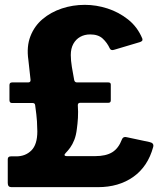

<svg xmlns="http://www.w3.org/2000/svg" viewBox="-20 -772 685 792"><path d="M27 0Q12 0 12 -17V-115Q12 -127 25 -127H47Q85 -127 109.5 -151.5Q134 -176 134 -230Q134 -247 132.5 -271.5Q131 -296 125 -338Q124 -347 115 -347H30Q19 -347 19 -359V-421Q19 -432 30 -432H96Q107 -432 106 -443L97 -525Q89 -580 105.5 -622.5Q122 -665 156 -693.5Q190 -722 235 -737Q280 -752 330 -752Q377 -752 423.5 -737Q470 -722 508.5 -691.5Q547 -661 567 -613Q569 -607 566 -603.5Q563 -600 556 -598L452 -567Q438 -562 433 -572Q422 -596 403.5 -613Q385 -630 352 -630Q329 -630 311 -620Q293 -610 282.5 -591Q272 -572 272 -545Q272 -523 276.5 -495.5Q281 -468 286 -442Q288 -432 298 -432H427Q437 -432 437 -423V-358Q437 -348 427 -348H311Q301 -348 301 -338Q303 -310 301.5 -285.5Q300 -261 297 -240Q294 -214 286.5 -195Q279 -176 269.5 -163Q260 -150 251 -141Q245 -135 246.5 -131.5Q248 -128 255 -128H373Q417 -128 443 -144Q469 -160 483 -197Q488 -210 503 -206L597 -186Q616 -182 612 -166Q590 -85 530 -42.5Q470 0 384 0H27Z"/></svg>

Font: Libre Franklin
Style: Bold
Weight: 700
Designer: Pablo Impallari, Rodrigo Fuenzalida, Nhung Nguyen
Foundry: Impallari Type
Version: Version 3.000